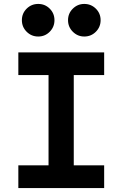

<svg xmlns="http://www.w3.org/2000/svg" viewBox="-20 -961 626 981"><path d="M228 0V-693.4H356.9V0ZM73.7 0V-116.2H512.2V0ZM73.7 -577.6V-693.4H512.2V-577.6ZM410.6 -774.4Q376.6 -774.4 352.1 -798.8Q327.6 -823.2 327.6 -857.9Q327.6 -892.6 352.1 -916.8Q376.6 -940.9 410.6 -940.9Q445.3 -940.9 469.7 -916.8Q494.1 -892.6 494.1 -857.9Q494.1 -823.2 469.8 -798.8Q445.5 -774.4 410.6 -774.4ZM175.3 -774.4Q140.6 -774.4 116.2 -798.8Q91.8 -823.2 91.8 -857.9Q91.8 -892.6 116.2 -916.8Q140.6 -940.9 175.3 -940.9Q210 -940.9 234.1 -916.8Q258.3 -892.6 258.3 -857.9Q258.3 -823.2 234.1 -798.8Q210 -774.4 175.3 -774.4Z"/></svg>

Font: Cascadia Code PL
Style: Regular
Weight: 400
Monospace: yes
Designer: Aaron Bell
Foundry: Saja Typeworks
Version: Version 2102.003